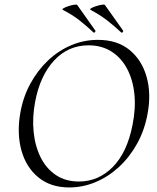

<svg xmlns="http://www.w3.org/2000/svg" viewBox="-20 -811 691 843"><path d="M284.2 12Q202.6 12 148.8 -31.9Q95 -75.8 74.3 -149.8Q53.6 -223.8 68.8 -313Q80.8 -383.8 112.8 -442.8Q144.8 -501.8 190.7 -545.3Q236.6 -588.8 292.6 -612.4Q348.6 -636 409.4 -636Q494.6 -636 548.6 -591.8Q602.6 -547.6 623.5 -474.2Q644.4 -400.8 628.2 -313Q615.2 -240.2 582.2 -180.6Q549.2 -121 502.2 -77.8Q455.2 -34.6 399.3 -11.3Q343.4 12 284.2 12ZM326.4 -14Q411.8 -14 474.7 -77.3Q537.6 -140.6 561.4 -260Q576.6 -333.8 570.1 -397.6Q563.6 -461.4 537.7 -509.7Q511.8 -558 469 -585Q426.2 -612 368.8 -612Q279.4 -612 217.8 -545.6Q156.2 -479.2 134.6 -366Q121.2 -295.8 127.6 -232.4Q134 -169 158.6 -119.8Q183.2 -70.6 225.6 -42.3Q268 -14 326.4 -14ZM511.6 -669Q480 -698.6 449.4 -722.2Q418.8 -745.8 378.4 -767.2Q372.6 -770 380.1 -774.7Q387.6 -779.4 400.8 -783.7Q414 -788 425.8 -790Q437.6 -792 440.4 -789.4Q460.8 -760.4 479.9 -733.8Q499 -707.2 520 -677.2Q522.8 -675.6 519.1 -670.4Q515.4 -665.2 511.6 -669ZM390 -669Q358.4 -698.6 328 -722.4Q297.6 -746.2 256.6 -767.2Q250.8 -769.8 258.4 -774.5Q266 -779.2 279.1 -783.6Q292.2 -788 304.1 -790Q316 -792 318.8 -789.4Q339.2 -760.4 358.3 -733.8Q377.4 -707.2 398.2 -677.2Q401 -675.6 397.4 -670.5Q393.8 -665.4 390 -669Z"/></svg>

Font: Cormorant Garamond Light
Style: Italic
Weight: 300
Italic angle: -10°
Designer: Christian Thalmann (Catharsis Fonts)
Foundry: Catharsis Fonts
Version: Version 4.001